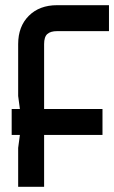

<svg xmlns="http://www.w3.org/2000/svg" viewBox="-20 -720 440 740"><path d="M25 -200H375V-300H25ZM400 -700H200Q132 -700 91 -659Q50 -618 50 -550V-350L60 -275V-225L50 -150V0H150V-550Q150 -578 162.5 -589Q175 -600 200 -600H400Z"/></svg>

Font: Millimetre
Style: Regular
Weight: 500
Designer: Jérémy Landes
Version: Version 1.0